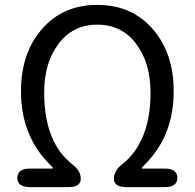

<svg xmlns="http://www.w3.org/2000/svg" viewBox="-20 -767 798 787"><path d="M103 0Q51 0 51 -38Q51 -76 103 -76H192Q197 -76 197 -78Q197 -80 186 -91Q66 -209 66 -393Q66 -549 152 -648Q238 -747 379 -747Q520 -747 606 -648Q692 -549 692 -393Q692 -209 572 -91Q561 -80 561 -78Q561 -76 566 -76H655Q707 -76 707 -38Q707 0 655 0H499Q447 0 447 -34Q447 -67 479 -92Q597 -185 597 -387Q597 -509 539 -586Q480 -666 379 -666Q278 -666 219 -586Q161 -509 161 -387Q161 -183 278 -92Q311 -67 311 -34Q311 0 259 0Z"/></svg>

Font: Resource Han Rounded CN
Style: Regular
Weight: 400
Designer: Cyano Hao (round all glyphs); Ryoko NISHIZUKA  (kana, bopomofo & ideographs); Paul D. Hunt (Latin, Greek & Cyrillic); Sa
Foundry: Cyano Hao
Version: 0.990